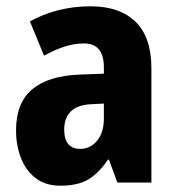

<svg xmlns="http://www.w3.org/2000/svg" viewBox="-20 -580 560 610"><path d="M268 -560Q360 -560 410.5 -511Q461 -462 461 -363V0H353L326 -73H323Q295 -31 261.5 -10.5Q228 10 172 10Q125 10 94 -13.5Q63 -37 47 -77Q31 -117 31 -166Q31 -253 82 -296Q133 -339 232 -343L310 -346V-366Q310 -442 247 -442Q218 -442 187 -432.5Q156 -423 120 -403L75 -512Q116 -535 165 -547.5Q214 -560 268 -560ZM271 -249Q226 -247 205 -226Q184 -205 184 -169Q184 -107 235 -107Q267 -107 288.5 -133Q310 -159 310 -203V-251Z"/></svg>

Font: Noto Sans Sinhala Condensed ExtraBold
Style: Regular
Weight: 800
Width: 3
Designer: Jelle Bosma - Monotype Design Team
Foundry: Monotype Imaging Inc.
Version: Version 2.006; ttfautohint (v1.8.4.7-5d5b)